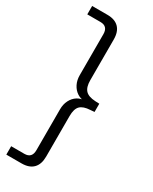

<svg xmlns="http://www.w3.org/2000/svg" viewBox="-226 -758 790 990"><g transform="rotate(30 169.0 -262.5)"><path d="M6 180V130H84Q107 130 118 118Q129 106 129 83V-161Q129 -191 141 -214.5Q153 -238 173.5 -251Q194 -264 220 -264V-260Q194 -260 173.5 -273.5Q153 -287 141 -310.5Q129 -334 129 -364V-608Q129 -631 118 -643Q107 -655 84 -655H6V-705H97Q142 -705 165.5 -681Q189 -657 189 -611V-369Q189 -328 206.5 -309Q224 -290 266 -288L290 -287V-238L266 -236Q225 -234 207 -216Q189 -198 189 -155V86Q189 132 165.5 156Q142 180 97 180Z"/></g></svg>

Font: Mulish ExtraLight Light
Style: Regular
Weight: 300
Version: Version 3.603